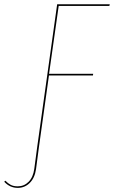

<svg xmlns="http://www.w3.org/2000/svg" viewBox="-109 -701 542 914"><path d="M411.6 -672.9H170.4L124.5 -349.6H334.5L333.5 -341.8H124L76.2 0L62.5 104Q56.6 146 32.7 169.7Q8.8 193.4 -24.4 193.4Q-62 193.4 -88.9 164.1L-83.5 159.2Q-70.8 172.4 -57.6 179.2Q-44.4 186 -24.4 186Q5.9 186 27.3 164.3Q48.8 142.6 54.2 103L67.9 0L163.1 -680.7H413.6Z"/></svg>

Font: Fira Sans Compressed Eight
Style: Italic
Weight: 100
Width: 3
Italic angle: -8°
Designer: Carrois Corporate & Edenspiekermann AG
Foundry: Carrois Corporate GbR & Edenspiekermann AG
Version: Version 4.203;PS 004.203;hotconv 1.0.88;makeotf.lib2.5.64775